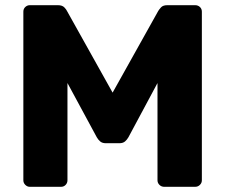

<svg xmlns="http://www.w3.org/2000/svg" viewBox="-20 -720 868 740"><path d="M95 0Q85 0 77.5 -7.5Q70 -15 70 -25V-675Q70 -686 77.5 -693Q85 -700 95 -700H203Q220 -700 228 -691.5Q236 -683 238 -678L414 -363L590 -678Q593 -683 600.5 -691.5Q608 -700 625 -700H732Q743 -700 750.5 -693Q758 -686 758 -675V-25Q758 -15 750.5 -7.5Q743 0 732 0H613Q602 0 594.5 -7.5Q587 -15 587 -25V-400L475 -191Q470 -182 462 -175Q454 -168 440 -168H388Q374 -168 366 -175Q358 -182 353 -191L240 -400V-25Q240 -15 233 -7.5Q226 0 215 0Z"/></svg>

Font: DVN-Rubik
Style: Bold
Weight: 700
Designer: Hubert and Fischer
Foundry: Hubert & Fischer
Version: Version 2.102